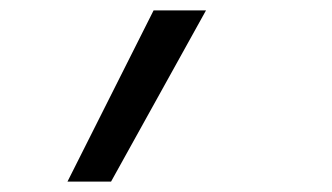

<svg xmlns="http://www.w3.org/2000/svg" viewBox="-20 -158 640 370"><path d="M110 192 276 -138H377L194 192Z"/></svg>

Font: Iosevka SS04 Extended Oblique
Style: Regular
Weight: 400
Width: 7
Italic angle: -9°
Monospace: yes
Designer: Belleve Invis
Foundry: Belleve Invis
Version: Version 19.0.0; ttfautohint (v1.8.4)